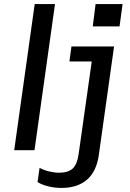

<svg xmlns="http://www.w3.org/2000/svg" viewBox="-20 -740 640 946"><path d="M282 186Q249 186 217 178Q185 170 165 157L175 87Q195 98 221.5 104.5Q248 111 270 111Q316 111 338 90.5Q360 70 367 22L432 -437H322L332 -511H542L467 23Q456 104 409 145Q362 186 282 186ZM50 0 151 -720H251L150 0ZM437 -610 451 -720H584L569 -610Z"/></svg>

Font: Chivo Mono
Style: Italic
Weight: 400
Italic angle: -8.05°
Monospace: yes
Version: Version 1.008